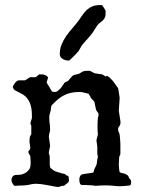

<svg xmlns="http://www.w3.org/2000/svg" viewBox="-20 -739 573 767"><path d="M107.4 -3.4Q94.2 0 81.5 1.2Q68.8 2.4 55.2 2.4L42.5 3.4Q36.6 3.4 35.2 1.5Q31.7 -2.9 28.8 -8.1Q25.9 -13.2 25.9 -21Q25.9 -26.4 28.8 -31.2Q31.7 -36.1 35.2 -38.1Q40.5 -40 44.9 -40.3Q49.3 -40.5 53.7 -40.5Q58.1 -40.5 62 -41.3Q65.9 -42 70.3 -43Q81.5 -47.4 87.9 -52.7Q94.2 -58.1 97.7 -64.2Q101.1 -70.3 101.8 -76.7Q102.5 -83 102.5 -89.4L101.1 -115.7Q100.1 -116.7 98.6 -119.9Q97.2 -123 95.7 -124L93.3 -131.8Q93.3 -136.7 97.2 -139.2Q101.1 -141.6 101.1 -148.4L97.7 -172.4Q97.7 -180.2 98.6 -188.2Q99.6 -196.3 105 -202.6V-236.3L101.1 -246.6L107.4 -267.1V-280.3Q107.4 -292.5 105.5 -305.2Q103.5 -317.9 98.9 -328.9Q94.2 -339.8 86.2 -349.1Q78.1 -358.4 66.4 -364.3L42.5 -377Q38.6 -377.9 35.2 -382.8Q31.7 -387.7 30.8 -392.1Q31.7 -394.5 34.2 -398.9Q36.6 -403.3 39.8 -407.5Q43 -411.6 47.1 -414.8Q51.3 -418 55.2 -418H79.6Q80.1 -418 82.5 -419.4Q85 -420.9 87.4 -422.6Q89.8 -424.3 92.3 -426Q94.7 -427.7 95.7 -428.2Q96.2 -428.7 98.6 -429.7Q99.6 -430.2 101.1 -430.7H123Q123.5 -431.2 125.2 -432.6Q127 -434.1 129.4 -436Q131.8 -438 134.8 -440.9Q135.7 -441.9 139.6 -441.9Q143.6 -441.9 147.5 -441.9Q149.4 -441.9 153.6 -441.2Q157.7 -440.4 161.9 -438.5Q166 -436.5 168.9 -433.8Q171.9 -431.2 171.9 -427.2Q171.9 -426.8 171.6 -426.8Q171.4 -426.8 171.4 -426.3L170.9 -425.8Q170.9 -424.8 169.2 -419.4Q167.5 -414.1 167 -413.1V-408.2Q167 -407.2 168.5 -405Q169.9 -402.8 171.4 -400.6Q172.9 -398.4 174.1 -396.7Q175.3 -395 175.3 -394.5L185.5 -377Q186.5 -373 191.4 -372.3Q196.3 -371.6 199.7 -371.6Q206.5 -371.6 212.4 -377.2Q218.3 -382.8 222.7 -386.7L237.8 -408.2L238.8 -409.2Q240.2 -410.6 240.2 -410.6Q241.2 -410.6 245.6 -412.6Q250 -414.6 251.5 -415.5Q252 -416 254.9 -419.4Q257.8 -422.9 261.2 -426.8Q264.6 -430.7 267.6 -433.8Q270.5 -437 271.5 -437.5Q272 -438 275.1 -439Q278.3 -439.9 282 -440.9Q285.6 -441.9 288.8 -442.6Q292 -443.4 292.5 -443.4Q298.8 -445.8 302.2 -448.2Q305.7 -450.7 308.8 -452.4Q312 -454.1 316.4 -455.1Q320.8 -456.1 329.1 -456.1H338.9L359.4 -445.8Q359.9 -445.8 362.3 -445.6Q364.7 -445.3 367.7 -444.8Q370.6 -444.3 373 -444.1Q375.5 -443.8 376.5 -443.4Q378.4 -443.4 384 -442.6Q389.6 -441.9 389.6 -440.9Q390.6 -440.9 395 -438.2Q399.4 -435.5 400.9 -433.1Q401.4 -433.1 403.3 -434.6Q405.3 -436 406.7 -436Q413.6 -433.6 419.9 -427.2Q426.3 -420.9 430.2 -416.5Q432.6 -413.6 436.3 -408.4Q439.9 -403.3 443.4 -398.4Q446.8 -393.6 449.5 -389.9Q452.1 -386.2 452.1 -386.2Q452.1 -385.7 452.9 -381.3Q453.6 -377 454.6 -370.8Q455.6 -364.7 456.5 -358.4Q457.5 -352.1 458 -348.1L454.6 -296.4L461.4 -252.4Q461.4 -244.6 460 -240.7Q458.5 -236.8 456.5 -234.4Q454.6 -231.9 453.1 -229.7Q451.7 -227.5 451.7 -223.1Q451.7 -216.3 454.3 -211.4Q457 -206.5 458 -201.2Q458 -200.2 458.5 -195.8Q459 -191.4 459.5 -185.3Q460 -179.2 460.4 -173.1Q460.9 -167 460.9 -163.1V-123.5Q457.5 -116.7 456.5 -113Q455.6 -109.4 455.6 -104L454.6 -78.6L456.5 -57.6Q456.5 -56.2 457.3 -54Q458 -51.8 459 -50.8Q462.4 -48.3 471.4 -46.9Q480.5 -45.4 488.8 -39.6L492.7 -35.6Q494.1 -28.8 499 -23.9Q503.9 -19 503.9 -13.7Q503.9 -8.3 502.7 -2.9Q501.5 2.4 494.6 2.4H492.7Q482.9 3.4 474.6 4.2Q466.3 4.9 456.5 4.9Q452.1 4.9 446.8 4.6Q441.4 4.4 436 3.4Q427.2 2.4 419.2 2Q411.1 1.5 403.3 1.5Q392.6 1.5 382.1 2Q371.6 2.4 360.4 3.4Q357.9 2.4 354.2 2Q350.6 1.5 346.7 1.5Q339.8 1.5 333.5 0.7Q327.1 0 321.3 0H308.6Q301.8 0 299.3 -6.3Q296.9 -12.7 296.9 -23.4Q296.9 -30.3 300.8 -36.6Q304.7 -43 314.5 -43.9L346.7 -48.3Q353.5 -48.8 354.7 -54.4Q356 -60.1 356.9 -63.5L359.4 -68.4Q362.8 -74.2 364.3 -77.9Q365.7 -81.5 366.5 -84.7Q367.2 -87.9 367.4 -91.8Q367.7 -95.7 368.7 -102.1L371.1 -112.3L368.7 -125V-152.8L365.2 -179.2L371.1 -201.7Q370.1 -210 369.9 -218Q369.6 -226.1 369.6 -234.9Q369.6 -243.2 369.9 -251.7Q370.1 -260.3 371.1 -268.6Q373 -272.9 373.3 -276.1Q373.5 -279.3 373.5 -286.1Q373 -287.1 369.1 -291.7Q365.2 -296.4 365.2 -297.4Q364.3 -298.8 363 -304Q361.8 -309.1 360.6 -314.9Q359.4 -320.8 358.4 -326.2Q357.4 -331.5 356.9 -333Q356.4 -333.5 354.2 -335.9Q352.1 -338.4 349.6 -340.8Q347.2 -343.3 345 -345.5Q342.8 -347.7 342.3 -348.1Q342.3 -348.6 341.3 -352.5Q340.3 -356.4 338.9 -356.4Q337.9 -357.9 336.4 -360.6Q335 -363.3 334 -364.3Q332.5 -364.7 328.1 -366Q323.7 -367.2 319.1 -368.2Q314.5 -369.1 310.3 -370.1Q306.2 -371.1 304.7 -371.6H298.3Q270 -371.6 248.8 -364Q227.5 -356.4 206.5 -337.9Q204.6 -336.4 201.2 -333Q197.8 -329.6 194.3 -326.2Q190.9 -322.8 188.2 -320.1Q185.5 -317.4 185.5 -316.9Q185.1 -316.4 184.6 -313.5Q184.1 -310.5 183.6 -307.1Q183.1 -303.7 182.9 -300.8Q182.6 -297.9 182.6 -297.4Q180.7 -290.5 178.7 -284.2Q176.8 -277.8 176.8 -269.5Q176.8 -255.4 178.5 -245.1Q180.2 -234.9 180.2 -222.2Q180.2 -214.4 177.7 -208.3Q175.3 -202.1 175.3 -190.9L180.2 -156.2L175.3 -131.8V-125Q176.3 -124 177.5 -118.7Q178.7 -113.3 178.7 -112.3V-81.1L180.2 -70.8Q180.7 -69.3 183.1 -67.1Q185.5 -64.9 188.5 -62.7Q191.4 -60.5 193.8 -58.8Q196.3 -57.1 197.3 -56.6Q198.2 -55.7 201.4 -54.4Q204.6 -53.2 208.5 -52Q212.4 -50.8 216.1 -49.8Q219.7 -48.8 221.7 -48.3Q225.6 -46.4 228.5 -45.9Q231.4 -45.4 234.1 -45.2Q236.8 -44.9 239 -43.9Q241.2 -43 243.7 -39.6Q245.1 -38.1 247.1 -37.8Q249 -37.6 250.7 -36.9Q252.4 -36.1 253.4 -34.7Q254.4 -33.2 254.4 -29.8L255.4 -18.6Q255.4 -14.6 253.9 -12Q252.4 -9.3 247.1 -5.9Q242.7 -3.4 240 0Q237.3 3.4 231.9 3.4Q226.6 3.4 221.2 5.6Q215.8 7.8 213.4 7.8H207.5Q187 4.4 164.8 -0.2Q142.6 -4.9 120.1 -4.9ZM218.8 -522.5Q218.8 -543.5 226.1 -561.3Q233.4 -579.1 244.6 -595.2Q255.9 -611.3 269 -626.2Q282.2 -641.1 293.9 -656.7Q303.2 -669.9 311 -681.2Q318.8 -692.4 328.1 -700.7Q337.4 -709 349.9 -713.9Q362.3 -718.8 380.9 -718.8H387.7Q388.7 -717.3 390.9 -714.1Q393.1 -710.9 395.5 -707.3Q397.9 -703.6 399.9 -700Q401.9 -696.3 401.9 -694.8V-688Q401.9 -681.2 401.4 -677.2Q400.9 -673.3 397.9 -667Q394.5 -661.1 390.9 -657.7Q387.2 -654.3 383.5 -651.4Q379.9 -648.4 376.2 -645.5Q372.6 -642.6 369.1 -638.2Q367.7 -636.2 364.3 -630.6Q360.8 -625 359.9 -624Q354 -613.8 347.7 -605.5Q341.3 -597.2 335 -589.8Q328.6 -582.5 321.8 -575.2Q314.9 -567.9 308.1 -559.1Q307.1 -557.6 304.9 -554.2Q302.7 -550.8 300.5 -546.6Q298.3 -542.5 296.4 -539.1Q294.4 -535.6 293.9 -535.2Q292 -532.7 286.9 -527.1Q281.7 -521.5 275.9 -515.6Q270 -509.8 264.4 -504.4Q258.8 -499 256.8 -497.1H253.4Q248 -497.1 242.2 -498.5Q236.3 -500 231 -503.2Q225.6 -506.3 222.2 -511Q218.8 -515.6 218.8 -522.5Z"/></svg>

Font: IM FELL English
Style: Regular
Weight: 400
Designer: Igino Marini
Foundry: Igino Marini
Version: 3.00